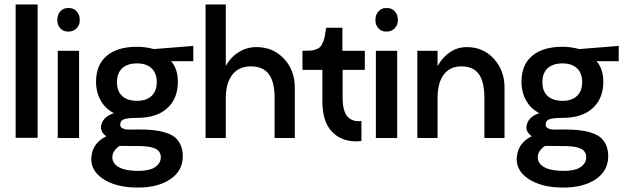

<svg xmlns="http://www.w3.org/2000/svg" viewBox="-20 -616 2807 857"><path d="M49.8 -1V-596.2H147.9V-1Z M282.2 -475.1Q262.7 -475.1 249.3 -489.5Q235.8 -503.9 235.8 -524.9V-528.8Q235.8 -550.3 249.3 -565.2Q262.7 -580.1 282.2 -580.1H289.1Q308.6 -580.1 322.3 -565.2Q335.9 -550.3 335.9 -528.8V-524.9Q335.9 -504.4 322.3 -490.2Q308.6 -476.1 289.1 -475.1ZM237.8 0V-389.2H333V0Z M842.8 -411.1V-342.8H743.7Q773.9 -308.6 773.9 -251Q773.9 -175.8 726.3 -132.8Q678.7 -89.8 591.8 -89.8Q549.8 -89.8 533.2 -83.7Q516.6 -77.6 516.6 -60.1Q516.6 -54.2 519 -50Q521.5 -45.9 526.6 -43.5Q531.7 -41 536.9 -39.6Q542 -38.1 550.5 -37.8Q559.1 -37.6 564.9 -37.6Q570.8 -37.6 580.8 -37.8Q590.8 -38.1 595.7 -38.1Q633.3 -38.1 661.4 -35.4Q689.5 -32.7 716.1 -24.9Q742.7 -17.1 759.3 -4.2Q775.9 8.8 785.9 30.3Q795.9 51.8 795.9 81.1Q795.9 146 740.7 183.6Q685.5 221.2 595.7 221.2Q495.6 221.2 437.5 180.9Q379.4 140.6 388.7 78.1Q397 20 454.6 -7.8Q421.9 -31.2 433.8 -64.5Q445.8 -97.7 488.8 -110.8Q451.2 -129.4 429.9 -166.7Q408.7 -204.1 408.7 -251Q408.7 -326.2 456.3 -366.7Q503.9 -407.2 591.8 -407.2Q628.4 -407.2 667 -397ZM591.8 -166Q633.8 -166 656.7 -188Q679.7 -210 679.7 -249Q679.7 -289.1 656.7 -311Q633.8 -333 591.8 -333Q548.8 -333 525.4 -311.3Q502 -289.6 502 -249Q502 -209 525.4 -187.5Q548.8 -166 591.8 -166ZM607.9 36.1 513.7 35.2Q482.4 56.2 481.4 84.5Q480.5 112.8 509.8 129.9Q532.7 143.6 577.9 146.2Q623 148.9 653.8 139.2Q674.3 131.8 686 117.9Q697.8 104 697.8 86.9Q697.8 60.5 676 48.8Q654.3 37.1 607.9 36.1Z M1124.5 -405.8Q1198.7 -405.8 1247.3 -354.2Q1295.9 -302.7 1295.9 -225.1V0H1205.6V-178.2Q1205.6 -251 1179.7 -285.4Q1153.8 -319.8 1098.6 -319.8Q1046.4 -319.8 1017.1 -282.5Q987.8 -245.1 987.8 -178.2V0H897.5V-596.2H987.8V-321.8Q1010.7 -362.3 1046.6 -384Q1082.5 -405.8 1124.5 -405.8Z M1608.4 -389.2V-304.2H1509.3V-181.2Q1509.3 -119.1 1531.7 -95Q1554.2 -70.8 1593.3 -76.2V13.2Q1577.6 15.1 1571.3 15.1Q1502 15.1 1460.4 -29.5Q1418.9 -74.2 1418.9 -165V-304.2H1330.1V-389.2Q1352.1 -389.2 1365.5 -390.1Q1378.9 -391.1 1390.6 -395.5Q1402.3 -399.9 1408.4 -405.8Q1414.6 -411.6 1420.4 -424.6Q1426.3 -437.5 1429.2 -452.1Q1432.1 -466.8 1436 -492.2H1508.3V-389.2Z M1702.1 -475.1Q1682.6 -475.1 1669.2 -489.5Q1655.8 -503.9 1655.8 -524.9V-528.8Q1655.8 -550.3 1669.2 -565.2Q1682.6 -580.1 1702.1 -580.1H1709Q1728.5 -580.1 1742.2 -565.2Q1755.9 -550.3 1755.9 -528.8V-524.9Q1755.9 -504.4 1742.2 -490.2Q1728.5 -476.1 1709 -475.1ZM1657.7 0V-389.2H1752.9V0Z M2064 -405.8Q2136.2 -405.8 2184.1 -354Q2231.9 -302.2 2231.9 -225.1V0H2142.1V-178.2Q2142.1 -251 2117.2 -285.4Q2092.3 -319.8 2039.1 -319.8Q1988.3 -319.8 1960.7 -283Q1933.1 -246.1 1933.1 -178.2V-168V0H1842.8V-389.2H1933.1V-320.8Q1954.6 -360.4 1988.5 -383.1Q2022.5 -405.8 2064 -405.8Z M2741.7 -411.1V-342.8H2642.6Q2672.9 -308.6 2672.9 -251Q2672.9 -175.8 2625.2 -132.8Q2577.6 -89.8 2490.7 -89.8Q2448.7 -89.8 2432.1 -83.7Q2415.5 -77.6 2415.5 -60.1Q2415.5 -54.2 2418 -50Q2420.4 -45.9 2425.5 -43.5Q2430.7 -41 2435.8 -39.6Q2440.9 -38.1 2449.5 -37.8Q2458 -37.6 2463.9 -37.6Q2469.7 -37.6 2479.7 -37.8Q2489.7 -38.1 2494.6 -38.1Q2532.2 -38.1 2560.3 -35.4Q2588.4 -32.7 2615 -24.9Q2641.6 -17.1 2658.2 -4.2Q2674.8 8.8 2684.8 30.3Q2694.8 51.8 2694.8 81.1Q2694.8 146 2639.6 183.6Q2584.5 221.2 2494.6 221.2Q2394.5 221.2 2336.4 180.9Q2278.3 140.6 2287.6 78.1Q2295.9 20 2353.5 -7.8Q2320.8 -31.2 2332.8 -64.5Q2344.7 -97.7 2387.7 -110.8Q2350.1 -129.4 2328.9 -166.7Q2307.6 -204.1 2307.6 -251Q2307.6 -326.2 2355.2 -366.7Q2402.8 -407.2 2490.7 -407.2Q2527.3 -407.2 2565.9 -397ZM2490.7 -166Q2532.7 -166 2555.7 -188Q2578.6 -210 2578.6 -249Q2578.6 -289.1 2555.7 -311Q2532.7 -333 2490.7 -333Q2447.8 -333 2424.3 -311.3Q2400.9 -289.6 2400.9 -249Q2400.9 -209 2424.3 -187.5Q2447.8 -166 2490.7 -166ZM2506.8 36.1 2412.6 35.2Q2381.3 56.2 2380.4 84.5Q2379.4 112.8 2408.7 129.9Q2431.6 143.6 2476.8 146.2Q2522 148.9 2552.7 139.2Q2573.2 131.8 2585 117.9Q2596.7 104 2596.7 86.9Q2596.7 60.5 2575 48.8Q2553.2 37.1 2506.8 36.1Z"/></svg>

Font: Neutral Grotesk
Style: Regular
Weight: 400
Designer: Nawras Khrais
Foundry: Nawras Khrais
Version: Version 1.000;PS 001.000;hotconv 1.0.88;makeotf.lib2.5.64775